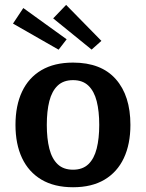

<svg xmlns="http://www.w3.org/2000/svg" viewBox="-20 -767 608 800"><path d="M284.3 13.2Q206.4 13.2 152.8 -18.5Q99.3 -50.3 71.9 -108.4Q44.5 -166.5 44.5 -246.6Q44.5 -327.1 71.9 -385.2Q99.3 -443.4 152.8 -474.8Q206.4 -506.2 284.3 -506.2Q401.5 -506.2 462.4 -437.3Q523.4 -368.4 523.4 -246.6Q523.4 -166.5 496 -108.2Q468.5 -49.9 415.5 -18.4Q362.5 13.2 284.3 13.2ZM284.3 -59.9Q324.3 -59.9 348.3 -82.9Q372.3 -105.9 382.9 -148Q393.5 -190 393.5 -246.6Q393.5 -303.6 382.9 -345.4Q372.3 -387.1 348.3 -410.1Q324.3 -433.1 284.3 -433.1Q244.3 -433.1 220.3 -410.3Q196.3 -387.5 185.6 -345.7Q175 -304 175 -246.6Q175 -189.6 185.6 -147.6Q196.3 -105.5 220.3 -82.7Q244.3 -59.9 284.3 -59.9ZM224.2 -560 34.1 -668.7 77.1 -733.5 257.7 -603.3ZM361.7 -560.4 201.6 -690.4 255.5 -746.6 402.5 -596.7Z"/></svg>

Font: Andada Pro
Style: Regular
Weight: 400
Designer: Carolina Giovagnoli
Foundry: Huerta Tipografica
Version: Version 3.003